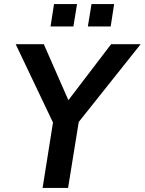

<svg xmlns="http://www.w3.org/2000/svg" viewBox="-20 -922 710 942"><path d="M189 0 247 -365 258 -283 57 -705H195L321 -418H306L525 -705H670L334 -283L373 -365L314 0ZM411 -792 429 -902H540L523 -792ZM228 -792 245 -902H358L340 -792Z"/></svg>

Font: Nunito Sans 10pt SemiCondensed
Style: Bold Italic
Weight: 700
Width: 4
Italic angle: -9°
Designer: Vernon Adams
Foundry: Vernon Adams
Version: Version 3.101;gftools[0.9.27]